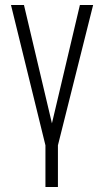

<svg xmlns="http://www.w3.org/2000/svg" viewBox="-20 -598 414 769"><path d="M162 151V-16L24 -578H76L188 -104L300 -578H353L212 -16V151Z"/></svg>

Font: Oswald ExtraLight
Style: Regular
Weight: 250
Designer: Vernon Adams
Foundry: Vernon Adams
Version: Version 4.103;gftools[0.9.33.dev8+g029e19f]